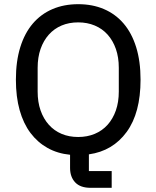

<svg xmlns="http://www.w3.org/2000/svg" viewBox="-20 -730 748 918"><path d="M514 168H413Q364 168 339.5 142Q315 116 315 73V10Q255 4 207.5 -22.5Q160 -49 126 -94Q92 -139 74 -203Q56 -267 56 -349Q56 -437 77 -504.5Q98 -572 137 -617.5Q176 -663 231 -686.5Q286 -710 354 -710Q422 -710 477 -686.5Q532 -663 571 -617.5Q610 -572 631 -504.5Q652 -437 652 -349Q652 -190 585.5 -99Q519 -8 405 8V88H514ZM354 -75Q397 -75 433 -90Q469 -105 494.5 -133.5Q520 -162 534 -202Q548 -242 548 -292V-406Q548 -456 534 -496Q520 -536 494.5 -564.5Q469 -593 433 -608Q397 -623 354 -623Q310 -623 274.5 -608Q239 -593 213.5 -564.5Q188 -536 174 -496Q160 -456 160 -406V-292Q160 -242 174 -202Q188 -162 213.5 -133.5Q239 -105 274.5 -90Q310 -75 354 -75Z"/></svg>

Font: IBM Plex Sans Thai Looped Text
Style: Regular
Weight: 450
Designer: Mike Abbink, Paul van der Laan, Pieter van Rosmalen, Ben Mitchell, Mark Frömberg
Foundry: Bold Monday
Version: Version 1.1